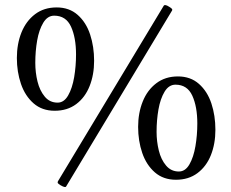

<svg xmlns="http://www.w3.org/2000/svg" viewBox="-20 -713 930 773"><path d="M223.6 32.7Q214.8 27.3 212.9 24.2Q210.9 21 213.4 16.6L639.2 -689.9Q641.6 -693.4 647 -692.4Q652.3 -691.4 661.6 -685.5Q669.4 -680.7 672.1 -677.5Q674.8 -674.3 672.9 -670.9L246.1 38.1Q244.1 41 238.5 39.6Q232.9 38.1 223.6 32.7ZM47.9 -479.5Q47.9 -536.1 66.4 -582.3Q85 -628.4 121.1 -655.8Q157.2 -683.1 208 -683.1Q258.8 -683.1 292.7 -653.1Q326.7 -623 342.8 -574.2Q358.9 -525.4 358.9 -468.3Q358.9 -412.1 340.8 -366.5Q322.8 -320.8 286.9 -293.9Q251 -267.1 200.2 -267.1Q149.4 -267.1 115.2 -296.9Q81.1 -326.7 64.5 -375Q47.9 -423.3 47.9 -479.5ZM286.1 -493.7Q286.1 -561.5 265.9 -605.7Q245.6 -649.9 198.2 -649.9Q171.4 -649.9 154.3 -621.6Q137.2 -593.3 129.6 -550Q122.1 -506.8 122.1 -460Q122.1 -420.9 131.1 -384.5Q140.1 -348.1 160.2 -324Q180.2 -299.8 211.9 -299.8Q237.8 -299.8 254.4 -328.9Q271 -357.9 278.6 -402.3Q286.1 -446.8 286.1 -493.7ZM536.1 -202.1Q536.1 -258.3 554.7 -304.4Q573.2 -350.6 609.4 -377.9Q645.5 -405.3 696.3 -405.3Q747.1 -405.3 781 -375.2Q814.9 -345.2 831.1 -296.4Q847.2 -247.6 847.2 -190.4Q847.2 -134.3 829.1 -88.6Q811 -43 775.1 -16.1Q739.3 10.7 688.5 10.7Q637.7 10.7 603.5 -19Q569.3 -48.8 552.7 -97.2Q536.1 -145.5 536.1 -202.1ZM774.4 -215.8Q774.4 -283.7 754.2 -327.9Q733.9 -372.1 686.5 -372.1Q659.7 -372.1 642.6 -343.8Q625.5 -315.4 617.9 -272.2Q610.4 -229 610.4 -182.1Q610.4 -143.6 619.4 -106.9Q628.4 -70.3 648.7 -46.4Q668.9 -22.5 700.2 -22.5Q726.1 -22.5 742.7 -51.3Q759.3 -80.1 766.8 -124.3Q774.4 -168.5 774.4 -215.8Z"/></svg>

Font: Junicode Two Beta VF
Style: Regular
Weight: 400
Designer: Peter S. Baker
Foundry: Briery Creek Software
Version: Version 1.031 beta; ttfautohint (v1.8.1.43-b0c9)